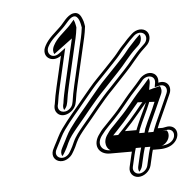

<svg xmlns="http://www.w3.org/2000/svg" viewBox="-54 -768 873 887"><g transform="rotate(-5 382.5 -324.0)"><path d="M258.4 -70.6 264.9 -81.5C270.7 -91.3 276.5 -103.4 282.5 -117.5C292.6 -140.3 309.7 -160.7 326.2 -181.1C373.5 -235.9 419.8 -298.6 469.5 -348.5C488.7 -368.3 519.6 -402.3 537.1 -420.5C569.5 -453.6 596.7 -493.6 628.3 -522.2L639.7 -533.1C663.5 -553.8 664.6 -584.9 649.5 -600.7C632.8 -618.3 601.4 -615.8 579.8 -595.8L568.2 -584.8C550.8 -568.6 545.5 -559.9 531 -545.6C516.8 -531.4 503.9 -512.3 490.9 -498.3L472.4 -478.4C454.2 -459.9 423.5 -425.9 403.9 -406.6C377.2 -380 348.8 -344 324.2 -314.8C290.1 -272 253.9 -233.1 221.5 -187.3C203.9 -163.2 192.5 -134.8 179.7 -112.2L174.3 -101.3C157.8 -73.2 168.8 -48.5 190.3 -40.5C217.3 -30.5 247 -49.6 258.4 -70.6ZM426.8 -190.3C410.4 -173.6 402.6 -166.4 390.5 -148.3C353.5 -100.3 377.6 -53.5 430.3 -53.5H532.3C531.2 -49.4 529.2 -42 528.3 -38L515.6 17C509.4 43.6 527.2 65.5 553.4 65.5C579.7 65.5 606.5 43.3 612.6 17L625.3 -38C626.2 -42.1 627 -45.1 629.5 -53.5H661.3C687.7 -53.5 715.4 -60.2 733.3 -80.4C765.2 -116.3 744.2 -163.5 698.7 -153.3C694.2 -152.4 685.9 -150.5 683.7 -150.5H660.4C662.6 -156.2 666.1 -164.9 668.9 -171.4C689.6 -215.8 708.6 -259.8 728.3 -303.3C744 -335.9 723.2 -370.9 681.7 -360.1C685.1 -379.2 678 -394.9 665.5 -402.6C641.7 -417.1 610.4 -402.1 595.3 -381.4C573.4 -354.3 546.9 -328.7 523.7 -299.7L504.3 -275.9C498.1 -268.8 489.9 -259 480.8 -247.9C463.1 -227.2 445.5 -211.2 426.8 -190.3ZM308.5 -381 358.6 -598C362.1 -613.2 364.9 -630.5 367.1 -648.8L365.3 -659.7C364.3 -667.4 362 -675.6 358.6 -683.6C353.9 -694.7 345 -719.1 317.5 -713.3C288 -707.1 267.4 -670.6 250.6 -655.8C226.7 -631.9 195.5 -609.8 177.6 -575.1C151.3 -526.8 200.4 -490.7 244.4 -523.5L211.5 -381C205.7 -356.2 199.2 -324.6 196.6 -303.6L194.5 -294.8L194.5 -294.6C192.2 -281.3 195.3 -269.8 203.3 -260.9C230.4 -230.7 286.1 -261.3 292.8 -300.2L294.9 -309.4C297.1 -327.4 303.1 -357.6 308.5 -381ZM562.2 -150.5H508.6C530.7 -173.6 556.8 -202.5 576.8 -227.1C590 -242.3 604.7 -261.1 616.7 -274.5C615.2 -270.4 612.2 -262.9 608.8 -255.8C593.3 -223.6 577 -188.9 563 -153.6L562.8 -153C562.6 -151.9 562.8 -152.9 562.2 -150.5ZM198.4 -54.7C182.6 -60.5 176.1 -77.3 187.6 -96.9L193.1 -107.8C207.3 -133.3 217.4 -158.8 233.5 -180.7C265 -225.3 300.9 -263.9 335.4 -307.2C359.8 -336.3 388.4 -372.3 413.7 -397.4C434 -417.6 464.4 -451.2 482.5 -469.6L501.2 -489.7C515.9 -505.5 528.6 -524.3 540.8 -536.4C556.9 -552.4 561.3 -560.1 577.6 -575.2L589.1 -586.2C603.5 -599.5 625.4 -601.7 637.2 -589.3C648.1 -577.8 646.1 -556.3 630.7 -542.9L619.1 -531.8C585.2 -501.2 557.8 -460.7 527.1 -429.5C509.2 -410.7 478.2 -376.8 459.5 -357.5C408.4 -306.1 362.1 -243.3 315.2 -188.9C298.4 -168.1 280.3 -147.1 268.5 -120.5C262.6 -106.6 257.1 -95.3 251.9 -86.6L245.3 -75.4C237.6 -61.2 217.3 -47.7 198.4 -54.7ZM491.8 -240.1C501.3 -251.7 508.7 -260.5 515.3 -268.1L535 -292.2C557.3 -320.1 583.7 -345.6 606.9 -374.3C628.1 -403.4 673.2 -396.6 666.5 -359.3L663.2 -340.6L682.4 -345.6C712.2 -353.4 725.1 -328.7 714.5 -306.7C694.5 -262.5 675.9 -219.4 655 -174.6C651.8 -167.2 648.4 -158.9 646.1 -152.8L639.4 -135.5H680.3C687.2 -135.5 693.5 -137.6 698.7 -138.7C730.8 -145.9 744.3 -113 722.7 -88.6C710.7 -75.1 689.6 -68.5 664.8 -68.5H619L614.8 -54.5C612.3 -46.1 611.3 -42.4 610.3 -38L597.6 17C593.4 35.1 574.6 50.5 556.8 50.5C538.8 50.5 526.4 34.9 530.6 17L543.3 -38C544.1 -41.4 546 -48.9 547.1 -52.7L551.7 -68.5H433.8C392.3 -68.5 372.5 -102.9 402 -141.2C415 -157.9 419.2 -163.4 436.7 -181.3C455.7 -200.6 472.7 -217.8 491.8 -240.1ZM226.5 -381 267.1 -557.2 236.9 -534.6C203.8 -510 173.8 -539.3 191 -570.8C206.3 -600.5 234.7 -621.1 260 -646.2C283.4 -667.5 298.4 -694.7 317.4 -698.7C341.6 -703.8 348.4 -663.9 351.6 -645.2C349.5 -627.8 346.8 -612 343.6 -598L293.5 -381C288 -357.5 282.2 -327.7 279.7 -308.6L277.7 -299.8C276.2 -291 271.4 -282.9 264 -276.2C238.6 -253.1 205.3 -266.5 209.6 -295.2L211.8 -304.4C214.3 -324.6 220.7 -356.2 226.5 -381ZM577 -149.9C577.6 -152.1 577.7 -152.4 577.7 -152.4C594.8 -195.1 615.6 -232 631 -272.2L656.7 -339.1L602.1 -278.3C588.6 -264.3 576.8 -247.6 565.8 -234.9C545.8 -210.3 520.4 -182.2 498.5 -159.3L475.7 -135.5H573.1ZM219.2 -72.5 225.7 -83.5C231.2 -92.8 237 -104.6 242.9 -118.6C253.7 -143 271.3 -163.8 288 -184.4C335.1 -239.1 381.3 -301.7 431.9 -352.6C450.8 -372.1 481.7 -406 499.5 -424.5C531 -456.6 557.3 -495.9 591.2 -526.7L602.8 -537.7C619.2 -552.1 623.1 -575.3 615.2 -589.7L605.4 -580.3C588.8 -564.9 584 -556.8 568.5 -541.4C555.5 -528.6 542.7 -509.5 528.7 -494.5L510.1 -474.5C492 -456 461.4 -422.3 441.4 -402.4C415.5 -376.7 387.6 -341.5 362.5 -311.6C328.2 -268.5 292.2 -229.8 260.2 -184.6C243.4 -161.6 232.4 -134.2 219.1 -110.5L213.6 -99.6C204.4 -83.9 204.9 -70.6 210.3 -60.8C213.8 -64.3 216.8 -68.1 219.2 -72.5ZM464.6 -186.5C447.6 -169.1 441.3 -163.7 429.2 -145.6C398.8 -106.2 420.7 -72.9 435.4 -68.5H576.7L572.3 -53.2C571.1 -49.2 569.1 -41.8 568.3 -38L555.6 17C553.3 26.7 554.7 35.1 558.5 42.1C564.6 35.8 570.4 26.6 572.6 17L585.3 -38C586.2 -42.2 587.1 -45.5 589.6 -53.9L594 -68.5H664.8C667.8 -68.5 680.6 -67.4 695.3 -84C711.8 -102.5 710.9 -126.3 700.8 -137.3C699.7 -137.1 696.1 -135.5 680.3 -135.5H614.6L620.7 -151.4C622.9 -157.2 626.3 -165.7 629.3 -172.6C650.1 -217.2 668.9 -260.8 688.8 -304.6C696 -319.6 693.8 -335.3 686.9 -343.9L636.5 -330.7L641.6 -359.8C643.4 -369.5 642.2 -377.5 638.9 -384.4C637 -382.5 635.7 -380.9 633.9 -378.4C610.8 -350 584.9 -325 562.1 -296.6L542.5 -272.6C536.2 -265.3 528.3 -255.9 519 -244.6C500.4 -222.8 483.3 -207.3 464.6 -186.5ZM268.5 -381 318.6 -598C322 -612.7 324.8 -629.5 326.9 -647.4L325.2 -657.5C324.1 -666.2 320.8 -675.7 317.2 -684.1C307.1 -673.2 298.1 -660.6 287.8 -651.3C263 -626.7 233.7 -605.9 217 -573.5C208.2 -557.3 209 -543.3 214.7 -533.7L301.7 -598.6L251.5 -381C245.7 -356.1 239.3 -325.2 236.7 -303.9L234.6 -294.9C233.1 -286 234.2 -278.6 237.5 -272.3C244.8 -279.6 250.9 -289.1 252.8 -300.1L254.9 -309.1C257.1 -327.5 263.1 -357.6 268.5 -381ZM602.1 -150.3 598.1 -135.5H452.8L470.9 -154.4C492.9 -177.4 518.6 -205.8 538.6 -230.4C551.2 -244.9 565.8 -263.7 578.8 -278.1L656.5 -273.6C641 -233.5 619.6 -195 602.8 -153C602.6 -152.2 602.7 -152.4 602.1 -150.3Z"/></g></svg>

Font: HoneyBee
Style: BlurIt
Weight: 700
Foundry: Cannot Into Space Fonts
Version: Version 0.89